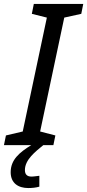

<svg xmlns="http://www.w3.org/2000/svg" viewBox="-40 -734 441 971"><path d="M-20 0H118C58 37 14 74 14 137C14 192 52 217 103 217C122 217 142 215 159 210V155C147 156 132 159 119 159C97 159 86 148 86 126C86 73 140 32 179 0H230L240 -49L163 -69L285 -645L371 -664L381 -714H131L121 -664L197 -645L75 -69L-10 -49Z"/></svg>

Font: BC Sans
Style: Italic
Weight: 400
Italic angle: -12°
Designer: Monotype Design Team
Designer: Province of B.C.
Foundry: Monotype Imaging Inc.
Version: Version 2.000;GOOG;noto-source:20170915:90ef993387c0